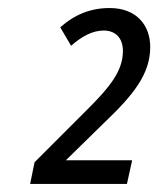

<svg xmlns="http://www.w3.org/2000/svg" viewBox="-20 -874 394 478"><path d="M55 -416H296L309 -475H144L240 -569C310 -636 354 -688 354 -757C354 -810 321 -854 253 -854C206 -854 166 -838 130 -806L157 -760C183 -783 210 -798 238 -798C268 -798 286 -779 286 -747C286 -696 252 -655 188 -592L66 -470Z"/></svg>

Font: Noto Sans Display SemiCondensed
Style: Italic
Weight: 400
Width: 4
Italic angle: -12°
Designer: Monotype Design Team
Foundry: Monotype Imaging Inc.
Version: Version 1.900